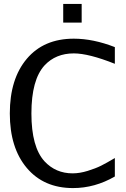

<svg xmlns="http://www.w3.org/2000/svg" viewBox="-20 -940 640 978"><path d="M396 -825H302V-920H396ZM30 -362Q30 -538 116.5 -640.5Q203 -743 356 -743Q455 -743 565 -700V-615Q432 -668 356 -668Q264 -668 207 -607Q140 -534 140 -362Q140 -191 207 -118Q264 -57 350 -57Q386 -57 426.5 -69.5Q467 -82 495 -96Q523 -110 565 -135V-41Q463 18 352 18Q203 18 116.5 -84.5Q30 -187 30 -362Z"/></svg>

Font: Edlo
Style: Regular
Weight: 400
Monospace: yes
Version: Version 0.01